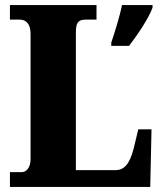

<svg xmlns="http://www.w3.org/2000/svg" viewBox="-20 -734 638 754"><path d="M19 0H570L575 -226H523L505 -151C489 -88 466 -66 435 -66H278V-605C278 -641 284 -657 316 -657H359V-714H19V-657H58C81 -657 100 -641 100 -602V-109C100 -73 81 -58 66 -58H19ZM417 -567V-554H487C520 -597 564 -662 579 -704V-714H459C451 -672 430 -605 417 -567Z"/></svg>

Font: Noto Serif Myanmar Condensed Black
Style: Regular
Weight: 900
Width: 3
Designer: Ben Mitchell and the Monotype Design Team
Foundry: Monotype Imaging Inc.
Version: Version 2.106